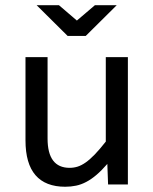

<svg xmlns="http://www.w3.org/2000/svg" viewBox="-20 -710 590 739"><path d="M472.2 0V-490.2H387.2V-165C371.6 -145.2 357.5 -128.7 345 -115.7C332.4 -102.7 320.7 -92.4 309.8 -84.7C298.9 -77.1 288.5 -71.7 278.6 -68.6C268.6 -65.5 258.5 -64 248 -64C191.4 -64 163.1 -101.6 163.1 -176.8V-490.2H78.1V-169.9C78.1 -110 91 -65.3 116.7 -35.6C142.4 -6 180.5 8.8 231 8.8C245.6 8.8 259.5 7.4 272.7 4.6C285.9 1.9 299 -2.9 312 -9.8C325 -16.6 338.1 -25.6 351.3 -36.9C364.5 -48.1 378.4 -62.2 393.1 -79.1L396 0ZM240.2 -571.8H310.1L429.2 -689.9H345.2L275.9 -630.9L207 -689.9H121.1ZM0 -490.2Z"/></svg>

Font: CodeNewRoman Nerd Font Mono
Style: Regular
Weight: 400
Monospace: yes
Designer: Sam Radian
Foundry: Code New Roman
Version: Version 2.00 November 29, 2014;Nerd Fonts 3.2.1